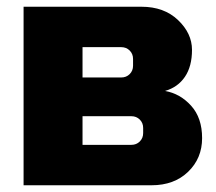

<svg xmlns="http://www.w3.org/2000/svg" viewBox="-20 -550 640 570"><path d="M430 0H50V-530H400Q467 -530 508.5 -490.5Q550 -451 550 -402Q550 -353 529 -322Q508 -291 470 -280Q515 -272 547.5 -236Q580 -200 580 -140Q580 -80 538.5 -40Q497 0 430 0ZM405 -170Q405 -185 395 -195Q385 -205 370 -205H225V-120H370Q385 -120 395 -130Q405 -140 405 -155ZM375 -375Q375 -390 365 -400Q355 -410 340 -410H225V-320H340Q355 -320 365 -330Q375 -340 375 -355Z"/></svg>

Font: Russo One
Style: Regular
Weight: 400
Designer: Jovanny lemonad
Foundry: Jovanny Lemonad
Version: Version 1.001